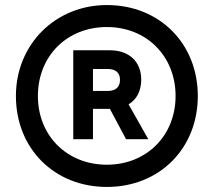

<svg xmlns="http://www.w3.org/2000/svg" viewBox="-20 -730 846 760"><path d="M403 10C611 10 763 -142 763 -350C763 -558 611 -710 403 -710C199 -710 43 -554 43 -350C43 -142 195 10 403 10ZM403 -78C245 -78 130 -193 130 -350C130 -508 245 -623 403 -623C560 -623 675 -508 675 -350C675 -193 560 -78 403 -78ZM270 -179H348V-299H415L479 -179H567L489 -317C521 -336 539 -370 539 -415C539 -486 491 -531 415 -531H270ZM348 -370V-457H406C438 -457 455 -442 455 -414C455 -385 438 -370 406 -370Z"/></svg>

Font: Fixel Display Medium
Style: Regular
Weight: 500
Designer: AlfaBravo + MacPaw
Foundry: Kyrylo Tkachov, Marchela Mozhyna, Serhii Makarenko, Maria Weinstein, Zakhar Kryvoshyya
Version: Version 1.211